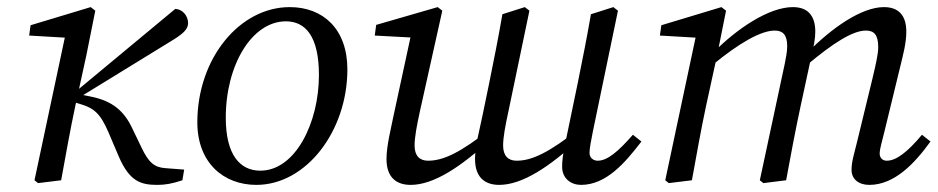

<svg xmlns="http://www.w3.org/2000/svg" viewBox="-20 -507 2637 540"><path d="M77 0 87 8 152 0C165 -71 177 -140 192 -210L223 -352L248 -477L235 -487L66 -436L62 -407L182 -400L165 -414L77 0ZM493 0 498 -30 446 -34C414 -36 398 -50 378 -92L352 -146C329 -195 296 -223 237 -235L208 -241L205 -234L459 -390C494 -411 509 -424 509 -442C509 -462 494 -481 473 -482L184 -242L187 -220L207 -214C243 -203 262 -189 285 -135L314 -67C344 3 376 13 422 13C444 13 463 10 493 0Z M701 13C841 13 957 -138 957 -312C957 -425 889 -487 795 -487C654 -487 535 -343 535 -163C535 -49 609 13 701 13ZM712 -27C656 -27 615 -70 615 -176C615 -325 689 -447 784 -447C839 -447 877 -405 877 -296C877 -162 811 -27 712 -27Z M1135 13C1200 13 1277 -38 1361 -116L1359 -144C1276 -79 1228 -55 1184 -55C1160 -55 1146 -69 1146 -98C1146 -120 1152 -153 1161 -194L1224 -477L1211 -487L1038 -437L1034 -407L1146 -401L1139 -423L1088 -187C1080 -147 1067 -97 1067 -60C1067 -5 1098 13 1135 13ZM1384 13C1449 13 1526 -38 1610 -116L1608 -144C1525 -79 1477 -55 1433 -55C1409 -55 1395 -69 1395 -98C1395 -120 1401 -153 1410 -194L1469 -477L1456 -487L1393 -467C1382 -403 1369 -338 1356 -274L1337 -182C1329 -142 1316 -97 1316 -60C1316 -5 1347 13 1384 13ZM1614 13C1685 13 1738 -49 1784 -109L1760 -128C1718 -80 1688 -55 1661 -55C1649 -55 1638 -63 1638 -77C1638 -89 1642 -110 1647 -135L1718 -477L1705 -487L1642 -467C1631 -403 1618 -338 1605 -274L1571 -110C1562 -69 1561 -52 1561 -38C1561 -4 1587 13 1614 13Z M2425 13C2496 13 2553 -48 2597 -109L2573 -128C2533 -80 2501 -55 2474 -55C2463 -55 2454 -62 2454 -76C2454 -86 2460 -107 2467 -135L2512 -320C2520 -353 2529 -386 2529 -418C2529 -464 2507 -487 2466 -487C2402 -487 2318 -427 2252 -360L2247 -322C2324 -387 2379 -421 2415 -421C2438 -421 2450 -410 2450 -374C2450 -354 2442 -321 2434 -287L2391 -110C2381 -69 2375 -52 2375 -29C2375 -4 2394 13 2425 13ZM1926 0C1939 -71 1951 -140 1966 -210L1997 -352L2022 -477L2009 -487L1840 -436L1836 -407L1956 -400L1939 -414L1851 0L1861 8L1926 0ZM2191 0C2204 -71 2217 -140 2232 -210L2264 -358C2269 -378 2273 -399 2273 -418C2273 -464 2251 -487 2210 -487C2143 -487 2053 -427 1986 -359L1981 -322C2061 -388 2121 -421 2159 -421C2181 -421 2194 -410 2194 -377C2194 -361 2190 -343 2187 -327L2117 0L2127 8L2191 0Z"/></svg>

Font: Source Serif Variable
Style: Italic
Weight: 389
Italic angle: -12°
Designer: Frank Grießhammer
Foundry: Adobe Systems Incorporated
Version: Version 3.001;hotconv 1.0.111;makeotfexe 2.5.65597